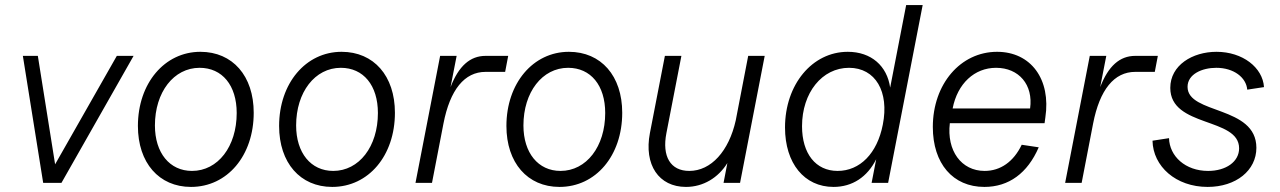

<svg xmlns="http://www.w3.org/2000/svg" viewBox="-20 -720 5039 756"><path d="M150 0H222L506 -500H440L197 -73L129 -500H70Z M732 16C875 16 979 -107 979 -276C979 -421 896 -516 769 -516C628 -516 523 -392 523 -224C523 -79 606 16 732 16ZM736 -47C648 -47 590 -118 590 -226C590 -357 664 -453 766 -453C855 -453 912 -384 912 -275C912 -143 838 -47 736 -47Z M1288 16C1431 16 1535 -107 1535 -276C1535 -421 1452 -516 1325 -516C1184 -516 1079 -392 1079 -224C1079 -79 1162 16 1288 16ZM1292 -47C1204 -47 1146 -118 1146 -226C1146 -357 1220 -453 1322 -453C1411 -453 1468 -384 1468 -275C1468 -143 1394 -47 1292 -47Z M1616 0H1681L1726 -233C1752 -367 1809 -437 1892 -437H1969L1981 -500H1892C1831 -500 1786 -460 1754 -377L1778 -500H1713Z M2183 16C2326 16 2430 -107 2430 -276C2430 -421 2347 -516 2220 -516C2079 -516 1974 -392 1974 -224C1974 -79 2057 16 2183 16ZM2187 -47C2099 -47 2041 -118 2041 -226C2041 -357 2115 -453 2217 -453C2306 -453 2363 -384 2363 -275C2363 -143 2289 -47 2187 -47Z M2681 16C2749 16 2808 -20 2844 -78L2829 0H2894L2991 -500H2926L2877 -246C2850 -125 2780 -47 2694 -47C2620 -47 2586 -104 2604 -196L2663 -500H2598L2539 -196C2515 -71 2574 16 2681 16Z M3262 16C3336 16 3395 -23 3430 -93L3412 0H3477L3613 -700H3548L3485 -375C3473 -460 3411 -516 3318 -516C3178 -516 3071 -387 3071 -218C3071 -77 3147 16 3262 16ZM3278 -47C3192 -47 3138 -115 3138 -223C3138 -355 3217 -453 3323 -453C3427 -453 3482 -359 3456 -229C3434 -116 3366 -47 3278 -47Z M3856 16C3952 16 4026 -38 4070 -140L4003 -150C3971 -83 3919 -47 3857 -47C3765 -47 3707 -127 3720 -235H4093L4096 -257C4119 -408 4039 -516 3906 -516C3762 -516 3653 -389 3653 -220C3653 -76 3732 16 3856 16ZM4036 -293H3731C3750 -391 3817 -453 3902 -453C3992 -453 4049 -386 4036 -293Z M4174 0H4239L4284 -233C4310 -367 4367 -437 4450 -437H4527L4539 -500H4450C4389 -500 4344 -460 4312 -377L4336 -500H4271Z M4735 16C4847 16 4927 -49 4927 -138C4927 -305 4656 -269 4656 -378C4656 -428 4713 -453 4769 -453C4838 -453 4887 -415 4891 -367L4957 -377C4952 -454 4873 -516 4770 -516C4675 -516 4588 -463 4588 -374C4588 -217 4859 -259 4859 -136C4859 -83 4807 -47 4737 -47C4647 -47 4585 -105 4583 -176L4518 -166C4520 -65 4610 16 4735 16Z"/></svg>

Font: Uncut Sans Book Italic
Style: Regular
Weight: 350
Italic angle: -11°
Designer: Kasper Nordkvist
Foundry: UNCUT.wtf
Version: Version 1.304;Glyphs 3.2 (3246)